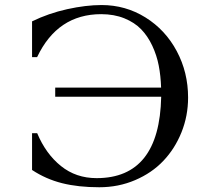

<svg xmlns="http://www.w3.org/2000/svg" viewBox="-20 -748 836 781"><path d="M110.4 -56.6V-206.1H131.3Q166.5 -122.1 227.8 -72.8Q289.1 -23.4 373 -23.4Q628.9 -23.4 635.7 -354.5H204.6V-391.6H635.3Q633.8 -439.5 625.7 -481.2Q617.7 -522.9 599.4 -562Q581.1 -601.1 554.2 -628.9Q527.3 -656.7 485.6 -673.6Q443.8 -690.4 391.6 -690.4Q213.9 -690.4 130.9 -515.6H110.4V-661.1Q177.2 -693.8 253.4 -710.7Q329.6 -727.5 393.1 -727.5Q490.7 -727.5 571.8 -677Q652.8 -626.5 699 -540Q745.1 -453.6 745.1 -351.1Q745.1 -276.9 718.3 -210Q691.4 -143.1 644.5 -93.8Q597.7 -44.4 529.8 -15.4Q461.9 13.7 383.8 13.7Q298.3 13.7 232.4 -2.9Q166.5 -19.5 110.4 -56.6Z"/></svg>

Font: Theano Old Style
Style: Regular
Weight: 400
Designer: Alexey Kryukov
Version: Version 2.00